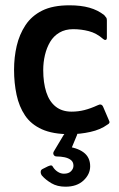

<svg xmlns="http://www.w3.org/2000/svg" viewBox="-20 -499 447 724"><path d="M243 7Q179 7 138 -11.5Q97 -30 74.5 -63.5Q52 -97 42.5 -141.5Q33 -186 33 -236Q33 -283 43 -326Q53 -369 76 -404Q99 -439 139 -459Q179 -479 242 -479Q285 -479 317 -470Q349 -461 373 -442Q379 -435 381 -432Q383 -429 383 -422V-357Q383 -349 378 -348.5Q373 -348 369 -352Q344 -374 315 -381.5Q286 -389 256 -389Q226 -389 204 -376Q182 -363 169 -341Q156 -319 149.5 -291.5Q143 -264 143 -235Q143 -187 154.5 -151.5Q166 -116 190 -97Q214 -78 250 -78Q275 -78 298.5 -84Q322 -90 348 -102Q363 -110 369 -96L390 -47Q394 -40 392.5 -36Q391 -32 385 -29Q359 -10 320.5 -1.5Q282 7 243 7ZM320 128Q320 158 295 181.5Q270 205 227 205Q196 205 174 192Q152 179 138 163Q133 156 133.5 148.5Q134 141 141 138L161 128Q170 124 174 125Q178 126 180 131Q187 142 198 149Q209 156 221 156Q239 156 248 146.5Q257 137 257 126Q257 112 247.5 104.5Q238 97 223.5 94Q209 91 194 91Q186 91 182.5 85Q179 79 183 72L220 10Q223 5 227 2.5Q231 0 237 0H264Q275 0 270 11L243 76L226 53Q270 57 295 75.5Q320 94 320 128Z"/></svg>

Font: Glory Thin SemiBold
Style: Regular
Weight: 600
Version: Version 1.011